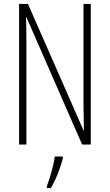

<svg xmlns="http://www.w3.org/2000/svg" viewBox="-20 -734 557 975"><path d="M441 0H397L114 -647H112Q113 -623 113.5 -594Q114 -565 114 -526V0H77V-714H122L404 -72H406Q406 -108 405 -143.5Q404 -179 404 -202V-714H441ZM299 71Q290 106 274 147Q258 188 238 221H218V211Q225 193 233.5 165.5Q242 138 249 109.5Q256 81 258 61H299Z"/></svg>

Font: Noto Sans Myanmar UI ExtraCondensed ExtraLight
Style: Regular
Weight: 200
Width: 2
Designer: Monotype Design Team
Foundry: Monotype Imaging Inc.
Version: Version 2.103; ttfautohint (v1.8.4.7-5d5b)